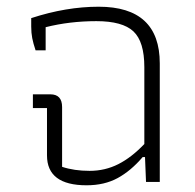

<svg xmlns="http://www.w3.org/2000/svg" viewBox="-20 -542 580 572"><path d="M120 -79V-220H78V-261H130Q165 -261 165 -223V-45Q201 -33 247 -33Q293 -33 332.5 -53Q372 -73 410 -113V-342Q410 -418 377.5 -448.5Q345 -479 267 -479Q188 -479 116 -461V-392H86Q79 -413 76 -428.5Q73 -444 73 -463V-488Q177 -522 274 -522Q456 -522 456 -353V0H415L412 -74H405Q370 -33 330.5 -11.5Q291 10 238 10Q120 10 120 -79Z"/></svg>

Font: Athiti Light
Style: Regular
Weight: 300
Designer: CadsonDemak Team
Foundry: CadsonDemak
Version: Version 1.033